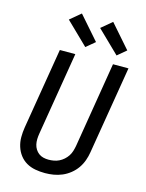

<svg xmlns="http://www.w3.org/2000/svg" viewBox="-143 -1068 885 1162"><g transform="rotate(15 300.0 -487.5)"><path d="M255 8Q224 8 194 2.5Q164 -3 139 -17.5Q114 -32 96.5 -55Q79 -78 70 -106.5Q61 -135 61 -165.5Q61 -196 66 -227L150 -735H247L161 -214Q158 -196 157.5 -179Q157 -162 160.5 -146Q164 -130 172.5 -116.5Q181 -103 193.5 -93.5Q206 -84 222 -80Q238 -76 255 -76Q271 -76 288 -79Q305 -82 320.5 -89.5Q336 -97 349.5 -109Q363 -121 372.5 -135.5Q382 -150 387 -166.5Q392 -183 395 -199L483 -735H580L489 -185Q485 -159 475.5 -132.5Q466 -106 450 -83Q434 -60 411 -41.5Q388 -23 362 -12Q336 -1 309 3.5Q282 8 255 8ZM490 -792 351 -927 418 -983 545 -838ZM294 -792 155 -927 222 -983 349 -838Z"/></g></svg>

Font: Iosevka Medium Extended
Style: Italic
Weight: 500
Width: 7
Italic angle: -9°
Monospace: yes
Designer: Belleve Invis
Foundry: Belleve Invis
Version: Version 32.5.0; ttfautohint (v1.8.4)